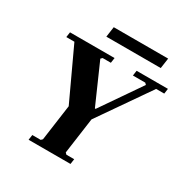

<svg xmlns="http://www.w3.org/2000/svg" viewBox="-185 -978 1094 1131"><g transform="rotate(30 362.0 -412.5)"><path d="M511 -670H724L719 -635H664L424 -289L390 -45L400 -35H453L448 0H163L168 -35H225L235 -45L269 -289L108 -635H53L58 -670H361L356 -635H300L290 -625L409 -355H414L600 -625L590 -635H506ZM266 -825H636L626 -755H256Z"/></g></svg>

Font: Brygada 1918
Style: Italic
Weight: 400
Italic angle: -8°
Designer: Mateusz Machalski | Borys Kosmynka | Przemek Hoffer
Foundry: NIEPODLEGLA 2018
Version: Version 3.006